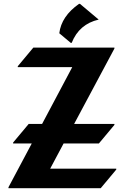

<svg xmlns="http://www.w3.org/2000/svg" viewBox="-20 -987 659 1007"><path d="M394.5 -966.8Q394.5 -966.8 399.4 -966.8L497.6 -884.3Q395 -860.8 356 -762.2H351.1L291 -812.5Q301.8 -901.9 394.5 -966.8ZM24.4 0V-4.9L146.5 -234.4H48.8V-239.3L130.4 -336.9H200.7L358.9 -634.8H73.2V-639.6L154.8 -737.3H580.1V-732.4L368.7 -336.9H580.1V-332L498.5 -234.4H313.5L243.2 -102.5H589.8V-97.7L508.3 0Z"/></svg>

Font: Gothica
Style: Bold
Weight: 700
Designer: Wojciech Kalinowski "wmk69" (wmk69@o2.pl)
Foundry: Wojciech Kalinowski "wmk69" (wmk69@o2.pl)
Version: Version 2.1.0; 2021-05-14